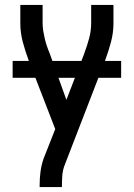

<svg xmlns="http://www.w3.org/2000/svg" viewBox="-20 -540 540 775"><path d="M140 215V208Q140 180 143.5 153Q147 126 156 100L203 -19L95 -298Q82 -333 72 -370.5Q62 -408 62 -447V-520H152V-447Q152 -431 154.5 -415.5Q157 -400 160.5 -385Q164 -370 169 -355Q174 -340 180 -326L248 -137L321 -326V-327Q332 -356 340 -386Q348 -416 348 -447V-520H438V-447Q438 -408 428 -370.5Q418 -333 405 -298L240 129Q233 148 231.5 168Q230 188 230 208V215ZM31 -226V-294H469V-226Z"/></svg>

Font: Iosevka Curly Medium
Style: Regular
Weight: 500
Monospace: yes
Designer: Belleve Invis
Foundry: Belleve Invis
Version: Version 22.1.2; ttfautohint (v1.8.4)